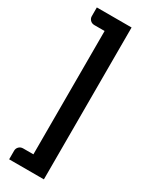

<svg xmlns="http://www.w3.org/2000/svg" viewBox="-240 -820 795 1022"><g transform="rotate(30 158.0 -309.0)"><path d="M24 -776H237.5V157.5H24V104.5Q24 90.5 34 80.2Q44 70 60 70H122.5V-688H60Q44 -688 34 -698.2Q24 -708.5 24 -722.5Z"/></g></svg>

Font: Lato Heavy
Style: Regular
Weight: 800
Designer: Lukasz Dziedzic
Foundry: tyPoland Lukasz Dziedzic
Version: Version 2.007; 2014-02-27